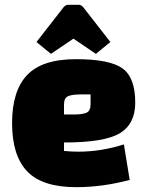

<svg xmlns="http://www.w3.org/2000/svg" viewBox="-20 -760 605 795"><path d="M245 -170V-135Q275 -132 305 -132Q398 -132 493 -162L517 -15Q405 15 295 15Q155 15 92.5 -50.5Q30 -116 30 -250Q30 -384 92.5 -449.5Q155 -515 294.5 -515Q434 -515 487 -477Q540 -439 540 -335Q540 -247 476.5 -208.5Q413 -170 245 -170ZM245 -327V-286H286Q322 -286 338.5 -293.5Q355 -301 355 -328V-369H314Q278 -369 261.5 -361.5Q245 -354 245 -327ZM260 -740H308Q315 -740 324 -731L437 -586L377 -537L284 -600L191 -537L131 -586L244 -731Q253 -740 260 -740Z"/></svg>

Font: Changa One
Style: Regular
Weight: 400
Designer: Eduardo Rodriguez Tunni
Foundry: Eduardo Rodriguez Tunni
Version: Version 1.003